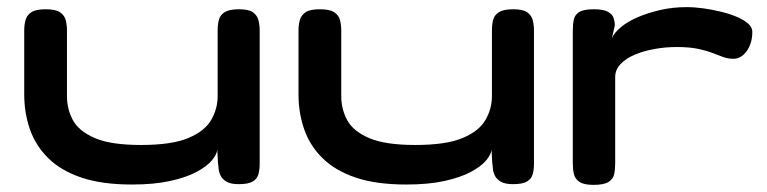

<svg xmlns="http://www.w3.org/2000/svg" viewBox="-20 -509 2152 539"><path d="M350 9Q266 9 208.5 -10.5Q151 -30 115.5 -65Q80 -100 64 -146Q48 -192 48 -244V-424Q48 -440 52 -453.5Q56 -467 68.5 -475Q81 -483 108 -483Q136 -483 148.5 -474.5Q161 -466 164.5 -452.5Q168 -439 168 -423V-239Q168 -203 184.5 -172Q201 -141 246 -121.5Q291 -102 376 -102Q462 -102 508.5 -121.5Q555 -141 573 -172.5Q591 -204 591 -239V-424Q591 -440 594.5 -453.5Q598 -467 611 -475Q624 -483 651 -483Q678 -483 690 -474.5Q702 -466 705.5 -452.5Q709 -439 709 -423V-48Q709 -33 705.5 -20Q702 -7 689.5 0.5Q677 8 650 8Q627 8 615 0.5Q603 -7 598.5 -17.5Q594 -28 593.5 -37.5Q593 -47 592 -50L590 -89Q589 -76 575 -59Q561 -42 532 -26.5Q503 -11 458 -1Q413 9 350 9Z M1120 9Q1036 9 978.5 -10.5Q921 -30 885.5 -65Q850 -100 834 -146Q818 -192 818 -244V-424Q818 -440 822 -453.5Q826 -467 838.5 -475Q851 -483 878 -483Q906 -483 918.5 -474.5Q931 -466 934.5 -452.5Q938 -439 938 -423V-239Q938 -203 954.5 -172Q971 -141 1016 -121.5Q1061 -102 1146 -102Q1232 -102 1278.5 -121.5Q1325 -141 1343 -172.5Q1361 -204 1361 -239V-424Q1361 -440 1364.5 -453.5Q1368 -467 1381 -475Q1394 -483 1421 -483Q1448 -483 1460 -474.5Q1472 -466 1475.5 -452.5Q1479 -439 1479 -423V-48Q1479 -33 1475.5 -20Q1472 -7 1459.5 0.5Q1447 8 1420 8Q1397 8 1385 0.5Q1373 -7 1368.5 -17.5Q1364 -28 1363.5 -37.5Q1363 -47 1362 -50L1360 -89Q1359 -76 1345 -59Q1331 -42 1302 -26.5Q1273 -11 1228 -1Q1183 9 1120 9Z M1646 10Q1619 10 1606.5 1.5Q1594 -7 1591 -21Q1588 -35 1588 -52V-423Q1588 -441 1591 -454.5Q1594 -468 1606.5 -475.5Q1619 -483 1647 -483Q1674 -483 1686.5 -476Q1699 -469 1702.5 -458.5Q1706 -448 1706 -438L1698 -402Q1705 -418 1724 -433.5Q1743 -449 1771 -461Q1799 -473 1834 -481Q1869 -489 1907 -489Q1930 -489 1955 -485.5Q1980 -482 2004.5 -476Q2029 -470 2049 -461.5Q2069 -453 2080.5 -442.5Q2092 -432 2092 -420Q2092 -388 2076.5 -366Q2061 -344 2039 -344Q2024 -344 2010 -349Q1996 -354 1979.5 -360.5Q1963 -367 1939 -372Q1915 -377 1880 -377Q1848 -377 1817.5 -371.5Q1787 -366 1762 -355.5Q1737 -345 1722 -329Q1707 -313 1707 -293V-50Q1707 -33 1704 -19.5Q1701 -6 1688 2Q1675 10 1646 10Z"/></svg>

Font: Fredoka Expanded Medium
Style: Regular
Weight: 500
Width: 7
Designer: Ben Nathan
Foundry: Milena B. Brandão, Ben Nathan
Version: Version 2.001